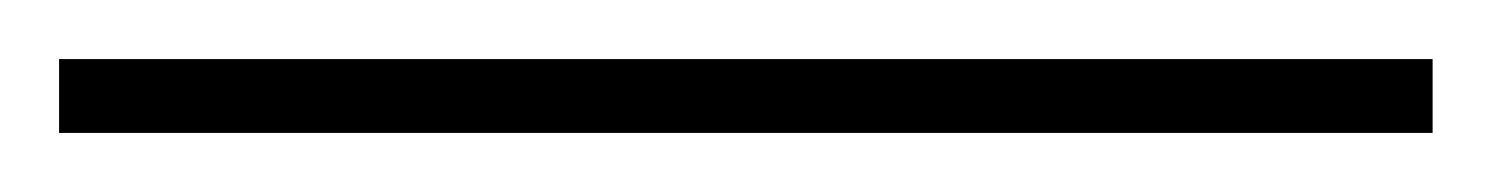

<svg xmlns="http://www.w3.org/2000/svg" viewBox="-23 -805 505 65"><path d="M462 -760V-785H-3V-760Z"/></svg>

Font: Noto Sans Sinhala UI SemiCondensed Thin
Style: Regular
Weight: 100
Width: 4
Designer: Jelle Bosma - Monotype Design Team
Foundry: Monotype Imaging Inc.
Version: Version 2.006